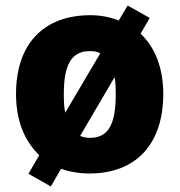

<svg xmlns="http://www.w3.org/2000/svg" viewBox="-20 -618 650 695"><path d="M571 -278C571 -372 541 -447 489 -496L522 -553L442 -598L410 -544C379 -556 344 -563 307 -563C139 -563 38 -460 38 -278C38 -183 67 -110 122 -56L83 11L164 57L201 -7C232 4 267 10 304 10C471 10 571 -95 571 -278ZM211 -277C211 -381 237 -433 305 -433C320 -433 332 -431 343 -425L216 -210C212 -230 211 -251 211 -277ZM399 -278C399 -174 376 -119 306 -119C292 -119 280 -122 270 -126L395 -339C398 -321 399 -301 399 -278Z"/></svg>

Font: Noto Sans Devanagari UI SemiCondensed Black
Style: Regular
Weight: 900
Width: 4
Designer: Jelle Bosma - Monotype Design Team
Foundry: Monotype Imaging Inc.
Version: Version 2.004